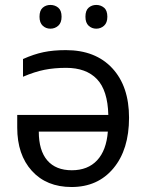

<svg xmlns="http://www.w3.org/2000/svg" viewBox="-20 -748 599 778"><path d="M247.1 -544.9Q366.7 -544.9 434.8 -471.7Q502.9 -398.4 502.9 -271Q502.9 -142.1 439.7 -66.2Q376.5 9.8 270 9.8Q168.5 9.8 109.1 -55.7Q49.8 -121.1 49.8 -231V-282.2H418.9Q416.5 -381.8 372.8 -427.5Q329.1 -473.1 248 -473.1Q200.2 -473.1 159.9 -465.1Q119.6 -457 73.2 -437V-508.8Q116.7 -528.3 156.2 -536.6Q195.8 -544.9 247.1 -544.9ZM271 -58.1Q335.9 -58.1 373.5 -98.4Q411.1 -138.7 417 -214.8H137.2Q137.2 -138.2 171.6 -98.1Q206.1 -58.1 271 -58.1ZM140.1 -680.2Q140.1 -705.6 153.1 -716.8Q166 -728 184.1 -728Q202.6 -728 216.1 -716.8Q229.5 -705.6 229.5 -680.2Q229.5 -655.8 216.1 -643.8Q202.6 -631.8 184.1 -631.8Q166 -631.8 153.1 -643.8Q140.1 -655.8 140.1 -680.2ZM326.2 -680.2Q326.2 -705.6 339.1 -716.8Q352.1 -728 370.1 -728Q388.2 -728 401.6 -716.8Q415 -705.6 415 -680.2Q415 -655.8 401.6 -643.8Q388.2 -631.8 370.1 -631.8Q352.1 -631.8 339.1 -643.8Q326.2 -655.8 326.2 -680.2Z"/></svg>

Font: HunimalSansv1.5
Style: Regular
Weight: 400
Foundry: Ascender Corporation
Version: Version 1.10